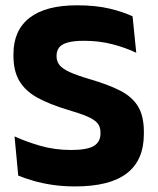

<svg xmlns="http://www.w3.org/2000/svg" viewBox="-20 -672 580 706"><path d="M256.5 13.5Q212 13.5 173.2 7.8Q134.5 2 102.8 -7.2Q71 -16.5 47 -26.5L33.5 -170.5Q73 -152 127 -136.2Q181 -120.5 241.5 -120.5Q300 -120.5 324.8 -135.2Q349.5 -150 349.5 -181.5V-185Q349.5 -206 338.2 -219.2Q327 -232.5 300.8 -243.8Q274.5 -255 230 -268Q163 -288 118.2 -312.5Q73.5 -337 51.5 -373.8Q29.5 -410.5 29.5 -467V-473.5Q29.5 -560.5 88.8 -606.5Q148 -652.5 263 -652.5Q332 -652.5 382.2 -640.5Q432.5 -628.5 467.5 -612L481 -478Q442.5 -496.5 393.8 -509.2Q345 -522 289.5 -522Q250.5 -522 228.2 -515.5Q206 -509 197 -496.8Q188 -484.5 188 -467V-465Q188 -447 198.2 -433.5Q208.5 -420 235.2 -407.5Q262 -395 311.5 -380.5Q378 -361 421.8 -338.8Q465.5 -316.5 487.2 -281.2Q509 -246 509 -187.5V-179.5Q509 -83 446.5 -34.8Q384 13.5 256.5 13.5Z"/></svg>

Font: Anek Tamil
Style: Bold
Weight: 700
Designer: Aadarsh Rajan (Tamil), Yesha Goshar (Latin)
Foundry: Ek Type
Version: Version 1.003